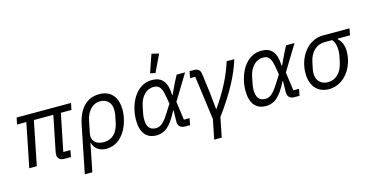

<svg xmlns="http://www.w3.org/2000/svg" viewBox="-92 -1238 3661 1896"><g transform="rotate(-15 1738.5 -290.0)"><path d="M491 0 504 -68H431L508 -448H616L630 -516H74L60 -448H155L65 0H142L232 -448H431L358 -87C356 -77 355 -70 355 -63C355 -26 377 0 422 0Z M579 200H656L713 -84H717C732 -19 790 12 852 12C1023 12 1104 -179 1104 -321C1104 -456 1033 -528 920 -528C788 -528 707 -434 676 -282ZM845 -58C754 -58 718 -113 732 -178L756 -298C777 -403 839 -458 910 -458C983 -458 1025 -408 1025 -341C1025 -317 1023 -300 1020 -283L1006 -214C986 -114 929 -58 845 -58Z M1597 -762 1523 -780 1460 -597 1512 -585ZM1722 -68H1664L1638 -257L1796 -516H1710L1673 -446L1619 -332H1615C1611 -472 1558 -528 1458 -528C1296 -528 1206 -351 1206 -185C1206 -58 1261 12 1364 12C1444 12 1507 -28 1585 -184H1589L1587 -74C1586 -24 1611 0 1658 0H1709ZM1377 -58C1319 -58 1285 -91 1285 -175C1285 -191 1287 -209 1290 -226L1305 -301C1325 -401 1385 -458 1457 -458C1508 -458 1536 -435 1552 -343L1567 -258L1514 -174C1454 -78 1418 -58 1377 -58Z M1902 200H1979L2019 0C2175 -212 2257 -376 2299 -516H2221C2179 -376 2100 -227 2003 -89H1998L1981 -257L1955 -456C1950 -497 1929 -516 1885 -516H1842L1829 -448H1882L1942 0Z M2841 -68H2783L2757 -257L2915 -516H2829L2792 -446L2738 -332H2734C2730 -472 2677 -528 2577 -528C2415 -528 2325 -351 2325 -185C2325 -58 2380 12 2483 12C2563 12 2626 -28 2704 -184H2708L2706 -74C2705 -24 2730 0 2777 0H2828ZM2496 -58C2438 -58 2404 -91 2404 -175C2404 -191 2406 -209 2409 -226L2424 -301C2444 -401 2504 -458 2576 -458C2627 -458 2655 -435 2671 -343L2686 -258L2633 -174C2573 -78 2537 -58 2496 -58Z M3464 -448 3477 -516H3206C3048 -516 2942 -362 2942 -200C2942 -60 3020 12 3128 12C3286 12 3392 -143 3392 -304C3392 -366 3373 -411 3337 -441L3339 -448ZM3281 -448C3307 -418 3316 -386 3316 -326C3316 -311 3314 -296 3311 -281L3298 -218C3277 -113 3212 -57 3138 -57C3060 -57 3018 -106 3018 -178C3018 -193 3020 -208 3023 -223L3036 -286C3057 -391 3122 -448 3206 -448Z"/></g></svg>

Font: LVC Sans
Style: Italic
Weight: 400
Italic angle: -11.31°
Designer: Mike Abbink, Paul van der Laan, Pieter van Rosmalen
Foundry: Bold Monday
Version: Version 3.0